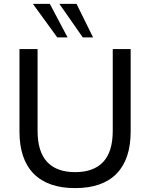

<svg xmlns="http://www.w3.org/2000/svg" viewBox="-20 -957 771 986"><path d="M366 9Q226 9 153 -65Q80 -139 80 -282V-705H173V-285Q173 -178 222 -125.5Q271 -73 366 -73Q461 -73 510 -125.5Q559 -178 559 -285V-705H651V-282Q651 -139 578.5 -65Q506 9 366 9ZM405 -765 285 -937H373L458 -765ZM274 -765 149 -937H236L327 -765Z"/></svg>

Font: Nunito Sans 12pt Medium
Style: Regular
Weight: 500
Designer: Vernon Adams
Foundry: Vernon Adams
Version: Version 3.101;gftools[0.9.27]